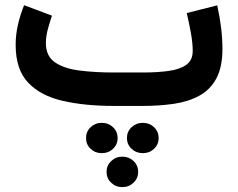

<svg xmlns="http://www.w3.org/2000/svg" viewBox="-20 -416 935 754"><path d="M603 126Q603 151.4 585 168.5Q566.9 185.5 541 185.5Q515.1 185.5 496.8 168.5Q478.5 151.4 478.5 126Q478.5 100.6 496.8 83.5Q515.1 66.4 541 66.4Q566.9 66.4 585 83.5Q603 100.6 603 126ZM441.9 126Q441.9 151.4 423.8 168.5Q405.8 185.5 379.9 185.5Q354 185.5 335.9 168.5Q317.9 151.4 317.9 126Q317.9 100.6 335.9 83.5Q354 66.4 379.9 66.4Q405.8 66.4 423.8 83.5Q441.9 100.6 441.9 126ZM522.5 258.8Q522.5 284.2 504.4 301.5Q486.3 318.8 460.4 318.8Q434.6 318.8 416.5 301.5Q398.4 284.2 398.4 258.8Q398.4 233.9 416.5 216.6Q434.6 199.2 460.4 199.2Q486.3 199.2 504.4 216.3Q522.5 233.4 522.5 258.8ZM540.5 0H427.2Q313 0 226.1 -20Q139.2 -40 90.3 -91.8Q41.5 -143.6 41.5 -239.3Q41.5 -281.2 51 -321.3Q60.5 -361.3 74.7 -395.5L184.1 -354.5Q176.3 -332 168.2 -302.7Q160.2 -273.4 160.2 -246.6Q160.2 -196.3 195.3 -171.6Q230.5 -147 291 -139.2Q351.6 -131.3 427.2 -131.3H541.5Q598.6 -131.3 642.6 -137.5Q686.5 -143.6 711.7 -161.6Q736.8 -179.7 736.8 -215.8Q736.8 -247.1 729.5 -287.4Q722.2 -327.6 713.4 -364.7L833 -395Q853.5 -303.2 853.5 -223.6Q853.5 -151.9 829.3 -107.4Q805.2 -63 762.2 -39.8Q719.2 -16.6 662.6 -8.3Q606 0 540.5 0Z"/></svg>

Font: Vazirmatn RD UI FD
Style: Bold
Weight: 700
Designer: Saber Rastikerdar
Foundry: Saber Rastikerdar
Version: Version 33.003